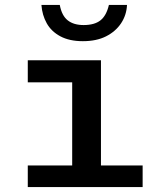

<svg xmlns="http://www.w3.org/2000/svg" viewBox="-20 -754 640 774"><path d="M271 0V-422H92V-511H387V0ZM92 0V-87H555V0ZM314 -588Q260 -588 223.5 -607.5Q187 -627 168.5 -660Q150 -693 147 -734H221Q229 -691 253 -672Q277 -653 317 -653Q361 -653 385 -672Q409 -691 419 -734H492Q490 -693 468 -660Q446 -627 407.5 -607.5Q369 -588 314 -588Z"/></svg>

Font: Chivo Mono Medium
Style: Regular
Weight: 500
Monospace: yes
Designer: Hector Gatti
Foundry: Omnibus-Type
Version: Version 1.008